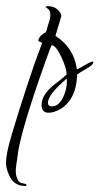

<svg xmlns="http://www.w3.org/2000/svg" viewBox="-59 -370 330 637"><path d="M102 4Q79 4 79 -22Q79 -56 122 -90Q137 -102 150 -112L162 -123Q162 -144 144 -182Q126 -220 112 -220Q111 -220 85 -147Q7 74 -1 149Q-1 152 -2.5 161Q-4 170 -5 176.5Q-6 183 -6.5 192Q-7 201 -6 208Q-5 215 -2 222Q2 236 15.5 238Q29 240 29 244Q30 247 24 247Q-15 247 -30 208Q-39 188 -39 170.5Q-39 153 -32.5 123Q-26 93 3 1Q32 -91 56 -160L81 -228Q80 -228 77 -229.5Q74 -231 72 -232Q67 -233 69 -239.5Q71 -246 77 -252Q92 -265 92 -261Q95 -267 96.5 -273Q98 -279 100 -286Q108 -307 108 -318.5Q108 -330 106 -333.5Q104 -337 103 -338Q102 -339 99.5 -341Q97 -343 96 -344Q89 -347 94 -348.5Q99 -350 101.5 -350Q104 -350 115 -347.5Q126 -345 136 -334Q146 -323 144 -315L125 -251Q186 -212 196 -141Q196 -138 214 -149Q251 -171 251 -164Q250 -157 239 -149Q197 -124 197 -123Q195 -69 173 -38Q151 -7 117 2Q108 4 102 4ZM162 -109Q100 -56 100 -29Q100 -17 114 -17Q134 -17 149 -44Q163 -72 163 -101Q163 -106 162 -109Z"/></svg>

Font: Lovers Quarrel
Style: Regular
Weight: 400
Designer: Robert E. Leuschke
Foundry: Robert E. Leuschke
Version: Version 1.001